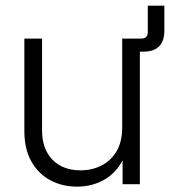

<svg xmlns="http://www.w3.org/2000/svg" viewBox="-20 -661 631 689"><path d="M452.1 -475.6V-522.5H486.8Q510.3 -522.5 510.3 -545.9V-640.6H569.8V-551.3Q569.8 -513.7 551 -494.6Q532.2 -475.6 494.6 -475.6ZM256.3 8.8Q203.1 8.8 160.2 -14.4Q117.2 -37.6 92.3 -82Q67.4 -126.5 67.4 -190.9V-522.5H130.9V-194.8Q130.9 -126 168.2 -87.9Q205.6 -49.8 268.6 -49.8Q311 -49.8 345 -67.4Q378.9 -85 398.7 -119.1Q418.5 -153.3 418.5 -203.1V-522.5H481.9V0H419.9V-123.5H436Q413.1 -55.2 365.5 -23.2Q317.9 8.8 256.3 8.8Z"/></svg>

Font: Inter 28pt Light
Style: Regular
Weight: 300
Designer: Rasmus Andersson
Foundry: rsms
Version: Version 4.001;git-66647c0bb